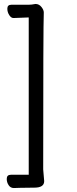

<svg xmlns="http://www.w3.org/2000/svg" viewBox="-20 -793 390 969"><path d="M50 156Q33 156 23.5 141.5Q14 127 14 110Q14 89 35 89H125V-705L48 -702Q36 -702 26.5 -717Q17 -732 17 -749Q17 -769 37 -769H124Q139 -769 159 -773Q177 -773 189 -758Q201 -743 201 -730Q198 -667 198 62L203 121Q203 154 154 154Q56 155 50 156Z"/></svg>

Font: LXGW WenKai TC
Style: Bold
Weight: 700
Designer: LXGW / Fontworks Inc.
Foundry: LXGW / Fontworks Inc.
Version: Version 1.330;April 28, 2024